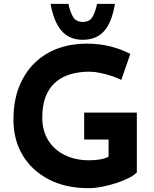

<svg xmlns="http://www.w3.org/2000/svg" viewBox="-20 -971 802 999"><path d="M692 -74Q679 -60 651 -45.5Q623 -31 586.5 -19Q550 -7 512 0.5Q474 8 440 8Q321 8 233 -38Q145 -84 97.5 -164Q50 -244 50 -347Q50 -448 80.5 -522.5Q111 -597 163.5 -646.5Q216 -696 284.5 -720Q353 -744 428 -744Q499 -744 558 -728.5Q617 -713 658 -690L611 -555Q593 -565 563 -575Q533 -585 502 -591.5Q471 -598 447 -598Q368 -598 312.5 -571.5Q257 -545 228.5 -492Q200 -439 200 -360Q200 -291 231 -241Q262 -191 317.5 -164Q373 -137 444 -137Q475 -137 501 -141.5Q527 -146 545 -156V-245H418V-385H692ZM411 -764Q341 -764 300.5 -810.5Q260 -857 243 -951H336Q345 -908 360.5 -882.5Q376 -857 411 -857Q446 -857 461 -882.5Q476 -908 485 -951H578Q562 -854 521.5 -809Q481 -764 411 -764Z"/></svg>

Font: Reem Kufi Fun
Style: Bold
Weight: 700
Designer: Khaled Hosny
Version: Version 1.005